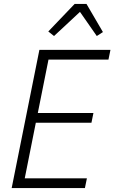

<svg xmlns="http://www.w3.org/2000/svg" viewBox="-20 -950 578 970"><path d="M39 0 179 -698H538L528 -649H225L171 -379H452L442 -330H161L105 -49H419L409 0ZM417 -930 500 -788 469 -768 384 -890 253 -768 224 -791 357 -930Z"/></svg>

Font: IBM Plex Sans Cond Light
Style: Italic
Weight: 300
Width: 3
Italic angle: -11°
Designer: Mike Abbink, Paul van der Laan, Pieter van Rosmalen
Foundry: Bold Monday
Version: Version 1.3